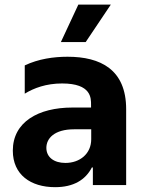

<svg xmlns="http://www.w3.org/2000/svg" viewBox="-20 -797 621 827"><path d="M242.2 -615.8H349.1L457.4 -777.3H317.5ZM217.3 9.2C296.5 9.2 348 -22 375.7 -75.6H380V0H523.4V-326.7C523.4 -497.9 412.6 -552.6 271 -552.6C210.9 -552.6 145.6 -543.3 86.6 -515.3V-393.5C125.7 -417.6 179 -437.5 247.5 -437.5C374.3 -437.5 372.2 -373.9 372.2 -345.2V-333.8H291.9C144.5 -333.8 35.2 -271.3 35.2 -148.1C35.2 -44.4 112.2 9.2 217.3 9.2ZM261.7 -95.2C213.1 -95.2 179.7 -119.3 179.7 -160.2C179.7 -200.6 213.8 -240.1 299.4 -240.1H372.9V-197.1C372.9 -134.6 323.9 -95.2 261.7 -95.2Z"/></svg>

Font: TID UI
Style: Bold
Weight: 700
Designer: The TID Project Authors
Foundry: Bakken & Bæck
Version: Version 1.001;hotconv 1.0.109;makeotfexe 2.5.65596